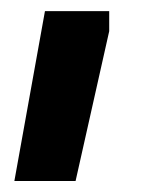

<svg xmlns="http://www.w3.org/2000/svg" viewBox="-20 -168 275 346"><path d="M176.8 -147.9V-111.8L116.2 158.2H5.9L61 -147.9Z"/></svg>

Font: Nacelle SemiBold
Style: Regular
Weight: 600
Designer: Sora Sagano
Foundry: Sora Sagano
Version: Version 1.000;FEAKit 1.0